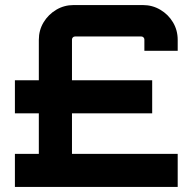

<svg xmlns="http://www.w3.org/2000/svg" viewBox="-20 -740 774 760"><path d="M39 0V-130.9H133.7V-291.3H39V-422.2H133.7V-582.1Q133.7 -620.6 152.5 -651.6Q171.3 -682.7 202.7 -701.4Q234.1 -720 271.5 -720H545.6Q583.2 -720 614.6 -701.4Q646 -682.9 664.7 -651.7Q683.4 -620.6 683.4 -582.1V-538.9H551.5V-583.5Q551.5 -588.5 547.9 -592.1Q544.3 -595.6 539.4 -595.6H277Q272.1 -595.6 268.5 -592.1Q264.9 -588.5 264.9 -583.5V-422.2H582.4V-291.3H264.9V-130.9H683.4V0Z"/></svg>

Font: Orbitron
Style: Regular
Weight: 400
Designer: Matt McInerney
Foundry: The League of Moveable Type
Version: Version 2.001